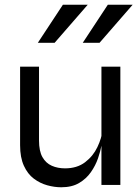

<svg xmlns="http://www.w3.org/2000/svg" viewBox="-20 -782 594 812"><path d="M489 0H409V-500H489ZM414 -233 415 -205Q414 -193 409.5 -168Q405 -143 394.5 -112.5Q384 -82 364.5 -54Q345 -26 314.5 -8Q284 10 239 10Q210 10 179.5 1.5Q149 -7 123 -26.5Q97 -46 81 -81Q65 -116 65 -168V-500H145V-188Q145 -143 159.5 -117.5Q174 -92 199 -81Q224 -70 255 -70Q306 -70 340 -96Q374 -122 392 -160Q410 -198 414 -233ZM330 -601 436 -762H541L401 -601ZM140 -601 246 -762H351L211 -601Z"/></svg>

Font: Syne
Style: Regular
Weight: 400
Designer: Lucas Descroix
Foundry: Bonjour Monde
Version: Version 2.200